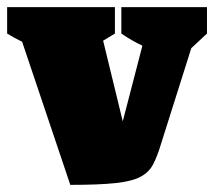

<svg xmlns="http://www.w3.org/2000/svg" viewBox="-55 -515 600 538"><path d="M142 3 7 -398Q-14 -408 -35 -421V-495H267V-421L234 -401L289 -175L344 -387Q314 -401 285 -421V-495H525V-421L481 -380L395 -108Q385 -75 373.5 -53.5Q362 -32 338.5 -19.5Q315 -7 269 -2Q223 3 142 3Z"/></svg>

Font: Piazzolla Black
Style: Regular
Weight: 900
Designer: Juan Pablo del Peral
Foundry: Huerta Tipografica
Version: Version 1.330